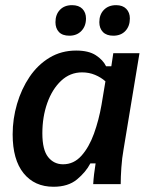

<svg xmlns="http://www.w3.org/2000/svg" viewBox="-20 -703 578 733"><path d="M184.2 10Q111.7 10 70 -41.7Q28.3 -93.3 28.3 -190Q28.3 -249.2 45 -306.2Q61.7 -363.3 92.9 -409.6Q124.2 -455.8 169.2 -482.9Q214.2 -510 270.8 -510Q318.3 -510 345.8 -492.1Q373.3 -474.2 385 -450H405L412.5 -500H512.5L451.7 -132.5Q445.8 -100 443.3 -63.3Q440.8 -26.7 440.8 0H335.8Q336.7 -16.7 339.2 -38.3Q341.7 -60 345 -79.2H325Q307.5 -45.8 273.8 -17.9Q240 10 184.2 10ZM220.8 -75.8Q261.7 -75.8 290.8 -108.3Q320 -140.8 338.8 -192.9Q357.5 -245 367.5 -302.5L382.5 -392.5Q365.8 -407.5 342.9 -417.1Q320 -426.7 293.3 -426.7Q247.5 -426.7 213.3 -394.6Q179.2 -362.5 160.4 -309.6Q141.7 -256.7 141.7 -194.2Q141.7 -130.8 163.8 -103.3Q185.8 -75.8 220.8 -75.8ZM245 -566.7Q218.3 -566.7 205 -580.8Q191.7 -595 191.7 -618.3Q191.7 -647.5 208.8 -665.4Q225.8 -683.3 255 -683.3Q280.8 -683.3 294.6 -669.2Q308.3 -655 308.3 -632.5Q308.3 -603.3 290.8 -585Q273.3 -566.7 245 -566.7ZM412.5 -566.7Q386.7 -566.7 372.9 -580.8Q359.2 -595 359.2 -618.3Q359.2 -647.5 376.7 -665.4Q394.2 -683.3 423.3 -683.3Q448.3 -683.3 462.1 -669.2Q475.8 -655 475.8 -632.5Q475.8 -603.3 458.8 -585Q441.7 -566.7 412.5 -566.7Z"/></svg>

Font: Familjen Grotesk GF Medium
Style: Italic
Weight: 500
Designer: Anders Wikstroem, Jonas Baeckman, Matilda Gysing, Kristian Moeller
Foundry: Familjen STHML AB
Version: Version 2.000; Beta; Release 4; Build 6